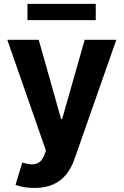

<svg xmlns="http://www.w3.org/2000/svg" viewBox="-20 -747 626 972"><path d="M153.8 204.5Q125 204.5 100 200.1Q74.9 195.7 58.6 188.9L92.7 76Q119.3 84.2 140.8 84.9Q162.3 85.6 178.1 74.9Q193.9 64.3 203.8 38.7L212.7 15.6L17 -545.5H176.1L289.1 -144.9H294.7L408.7 -545.5H568.9L356.9 58.9Q341.6 103 315.5 135.8Q289.4 168.7 249.6 186.6Q209.9 204.5 153.8 204.5ZM464.8 -727.3V-645.2H119V-727.3Z"/></svg>

Font: InterMG
Style: Bold
Weight: 700
Designer: Rasmus Andersson
Foundry: rsms
Version: Version 3.019;December 26, 2023;FontCreator 15.0.0.2955 64-b